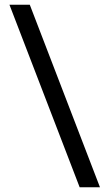

<svg xmlns="http://www.w3.org/2000/svg" viewBox="-20 -731 451 812"><path d="M316.9 61 20 -710.9H106L402.8 61Z"/></svg>

Font: Roboto21382017
Style: Regular
Weight: 400
Designer: Christian Robertson
Foundry: Google
Version: Version 2.138; 2017